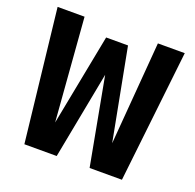

<svg xmlns="http://www.w3.org/2000/svg" viewBox="-123 -829 972 957"><g transform="rotate(20 362.5 -350.0)"><path d="M102.5 0 24 -700H167L209.5 -154.5L303.5 -639.5H419.5L512 -154.5L556 -700H698.5L620 0H448.5L362.5 -463L274 0Z"/></g></svg>

Font: Trispace SemiCondensed SemiBold
Style: Regular
Weight: 600
Width: 4
Designer: Tyler Finck
Foundry: Etcetera Type Company
Version: Version 1.210; ttfautohint (v1.8.3)